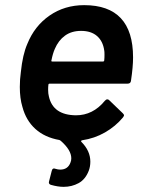

<svg xmlns="http://www.w3.org/2000/svg" viewBox="-20 -539 564 746"><path d="M489 -226Q488 -214 476 -214H173Q168 -214 168 -209Q167 -202 167 -190Q167 -175 170 -164Q186 -92 275 -91Q341 -91 387 -147Q392 -153 397 -153Q401 -153 404 -150L457 -99Q462 -94 462 -91Q462 -89 458 -83Q429 -48 388 -24.5Q347 -1 299 6Q293 8 296 12Q331 47 331 89Q331 108 325 124Q312 158 285.5 172.5Q259 187 227 187Q205 187 177 179Q172 177 170.5 173.5Q169 170 171 164L181 125Q184 112 196 117Q205 120 214 120Q244 120 254 92Q257 85 257 76Q257 44 216 8L211 5Q154 -5 117.5 -38Q81 -71 67 -124Q57 -157 57 -201Q57 -231 61 -259Q68 -327 86 -368Q114 -438 172.5 -478.5Q231 -519 307 -519Q497 -519 497 -316Q497 -279 489 -226ZM193 -349Q185 -331 180 -305Q178 -300 183 -300H380Q385 -300 385 -305Q386 -313 386 -326Q386 -339 385 -343Q380 -379 357 -399Q334 -419 295 -419Q258 -419 232.5 -400.5Q207 -382 193 -349Z"/></svg>

Font: Barlow SemiBold
Style: Italic
Weight: 600
Italic angle: -7°
Designer: Jeremy Tribby
Foundry: Tribby Type
Version: Version 1.408